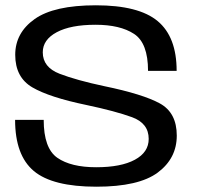

<svg xmlns="http://www.w3.org/2000/svg" viewBox="-20 -701 750 725"><path d="M344 4Q504 4 575.8 -49.5Q647.5 -103 647.5 -189Q647.5 -275.5 583.5 -310.5Q519.5 -345.5 374.5 -375.5Q268.5 -398 205 -422.5Q141.5 -447 141.5 -503.5Q141.5 -551 194 -579.2Q246.5 -607.5 341 -607.5Q433.5 -607.5 486.2 -573Q539 -538.5 539 -433.5H647Q647 -561.5 575.5 -621.2Q504 -681 342 -681Q184 -681 110.8 -629Q37.5 -577 37.5 -494Q37.5 -409 102 -371.2Q166.5 -333.5 306.5 -304.5Q415.5 -281.5 478.5 -258.5Q541.5 -235.5 541.5 -176.5Q541.5 -126 489.2 -97.8Q437 -69.5 343 -69.5Q248 -69.5 196.5 -105.2Q145 -141 145 -248.5H37Q37 -114.5 107.8 -55.2Q178.5 4 344 4Z"/></svg>

Font: Anybody SemiExpanded
Style: Regular
Weight: 400
Width: 6
Designer: Tyler Finck
Foundry: Etcetera Type Company
Version: Version 1.113;gftools[0.9.25]